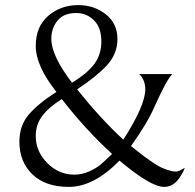

<svg xmlns="http://www.w3.org/2000/svg" viewBox="-20 -720 763 752"><path d="M688 -31Q662 12 623 12Q570 12 448 -91Q347 12 250 12Q158 12 107 -37Q56 -86 56 -165Q56 -228 92.5 -271Q129 -314 201 -360Q120 -462 120 -540Q120 -616 169 -658Q218 -700 286 -700Q349 -700 394.5 -664Q440 -628 440 -567Q440 -509 399 -464.5Q358 -420 282 -370Q374 -255 463 -173Q549 -307 549 -370Q549 -407 525 -430H655Q632 -407 587 -306Q556 -235 493 -148Q497 -145 517 -129Q537 -113 546.5 -106Q556 -99 575.5 -85.5Q595 -72 608.5 -65.5Q622 -59 639 -53.5Q656 -48 670 -48Q680 -48 704 -63Q698 -46 688 -31ZM279 -669Q229 -669 205 -639Q181 -609 181 -568Q181 -502 262 -396Q324 -434 350.5 -471Q377 -508 377 -557Q377 -612 348 -640.5Q319 -669 279 -669ZM222 -332Q171 -300 145.5 -266Q120 -232 120 -187Q120 -127 165 -81.5Q210 -36 271 -36Q301 -36 329 -48.5Q357 -61 373.5 -75Q390 -89 419 -117Q315 -212 222 -332Z"/></svg>

Font: Bellefair
Style: Regular
Weight: 400
Designer: Nick Shinn, Liron Lavi Turkenic
Foundry: Shinntype
Version: Version 1.003;PS 001.003;hotconv 1.0.88;makeotf.lib2.5.64775